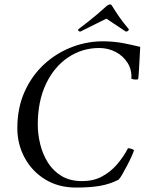

<svg xmlns="http://www.w3.org/2000/svg" viewBox="-20 -836 669 864"><path d="M475 -816Q481 -816 484 -810Q503 -779 519 -756.5Q535 -734 560 -704Q558 -694 546 -694L459 -752Q459 -752 439.5 -742.5Q420 -733 393 -719.5Q366 -706 342 -694Q330 -694 332 -704Q360 -725 380 -741Q400 -757 419 -773Q438 -789 461 -810Q469 -816 475 -816ZM556 -169Q566 -169 574.5 -165Q583 -161 583 -161Q582 -154 573 -134Q564 -114 552 -91Q540 -68 529.5 -50Q519 -32 513 -27Q473 -7 429 0.5Q385 8 322 8Q243 8 183.5 -28.5Q124 -65 91 -126Q58 -187 58 -259Q58 -351 91 -424Q124 -497 180 -548Q236 -599 307 -625.5Q378 -652 454 -650Q497 -649 536 -641.5Q575 -634 611 -625Q610 -608 608.5 -579Q607 -550 605.5 -523Q604 -496 602 -482Q602 -478 594 -478Q590 -478 583.5 -478.5Q577 -479 571 -482Q574 -521 554.5 -552.5Q535 -584 501 -602Q467 -620 426 -620Q350 -620 287 -578Q224 -536 187 -458.5Q150 -381 150 -275Q150 -232 161 -187Q172 -142 195.5 -104.5Q219 -67 257 -44Q295 -21 350 -21Q400 -21 438.5 -41.5Q477 -62 506 -95.5Q535 -129 556 -169Z"/></svg>

Font: Amiri
Style: Italic
Weight: 400
Italic angle: 10°
Designer: Khaled Hosny
Version: Version 0.113